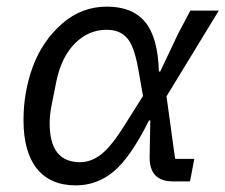

<svg xmlns="http://www.w3.org/2000/svg" viewBox="-20 -548 681 580"><path d="M567 -68 554 0H503Q431 0 432 -74L434 -184H430Q374 -72 323.5 -30Q273 12 209 12Q132 12 91.5 -38.5Q51 -89 51 -185Q51 -271 79.5 -347.5Q108 -424 167 -476Q226 -528 303 -528Q380 -528 418.5 -481.5Q457 -435 460 -332H464L518 -446L555 -516H641L483 -257L509 -68ZM222 -58Q255 -58 286 -82Q317 -106 359 -174L412 -258L397 -343Q385 -409 363.5 -433.5Q342 -458 302 -458Q247 -458 206 -416.5Q165 -375 150 -301L135 -226Q130 -198 130 -175Q130 -58 222 -58Z"/></svg>

Font: Aneliza
Style: Italic
Weight: 400
Italic angle: -11.31°
Designer: Mike Abbink, Paul van der Laan, Pieter van Rosmalen
Foundry: Bold Monday
Version: Version 3.0